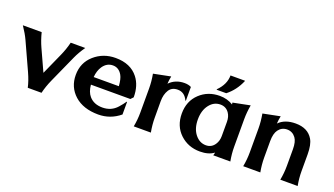

<svg xmlns="http://www.w3.org/2000/svg" viewBox="-67 -1280 3148 1807"><g transform="rotate(20 1507.5 -376.5)"><path d="M247.1 0Q232.9 -64.5 199.2 -138.7L72.8 -415.5Q48.3 -469.2 2.4 -537.1H190.9Q210 -461.4 238.8 -398.4L337.4 -182.6L434.1 -398.4Q464.4 -465.8 481.9 -537.1H627.4Q583 -473.1 557.1 -415.5L432.6 -138.7Q400.9 -67.9 384.8 0Z M954.1 9.8Q804.2 9.3 716.8 -68.8Q629.9 -147 629.9 -269Q629.9 -391.1 717.8 -468.8Q806.6 -546.9 929.7 -546.9Q1080.1 -546.9 1155.8 -449.7Q1214.8 -374.5 1214.8 -256.8L1190.4 -231H795.4Q802.2 -159.7 836.4 -120.1Q883.3 -65.4 969.2 -65.4Q1058.1 -65.4 1114.7 -129.4Q1146.5 -165 1166 -194.8H1170.9V-68.8Q1076.2 9.8 954.1 9.8ZM795.4 -307.1H1047.4Q1042.5 -378.4 1022.9 -413.1Q989.7 -472.2 929.7 -472.2Q868.7 -472.2 830.6 -416.5Q800.8 -372.6 795.4 -307.1Z M1308.6 0Q1322.3 -71.8 1322.3 -143.6V-383.8Q1322.3 -455.6 1308.6 -527.8L1479.5 -562Q1471.2 -522.9 1469.2 -485.8Q1528.8 -546.9 1619.6 -546.9Q1659.2 -546.9 1687 -532.2V-394.5H1682.1Q1649.4 -466.3 1580.6 -466.3Q1522 -466.3 1494.6 -422.9Q1465.8 -377 1465.8 -309.6L1466.3 -143.6Q1466.3 -73.2 1480 0Z M2145 -761.7V-756.8Q2102.5 -656.2 2020 -590.8H1923.8V-595.7Q2000.5 -671.9 2000.5 -761.7ZM2275.9 0H2104.5Q2110.4 -13.7 2112.3 -29.8Q2060.1 9.8 1973.1 9.8Q1855 9.8 1773.9 -66.4Q1691.9 -143.6 1691.9 -268.6Q1691.9 -393.6 1773.9 -470.7Q1855 -546.9 1973.1 -546.9Q2048.8 -546.9 2107.4 -509.8Q2106 -518.6 2104.5 -527.8L2275.4 -562Q2262.2 -487.8 2262.2 -419.4V-143.6Q2262.2 -73.2 2275.9 0ZM2006.3 -64.9Q2062.5 -64.9 2093.8 -112.3Q2118.2 -148.4 2118.2 -197.3V-339.8Q2118.2 -391.6 2093.8 -426.8Q2062 -472.2 2006.3 -472.2Q1940.9 -472.2 1897.5 -416Q1853 -358.9 1853 -268.6Q1853 -177.2 1897.5 -121.1Q1941.9 -64.9 2006.3 -64.9Z M2404.8 0Q2418.5 -71.8 2418.5 -143.6V-383.8Q2418.5 -449.7 2404.8 -527.8L2575.7 -562Q2567.4 -522.9 2565.4 -485.8Q2625 -546.9 2732.9 -546.9Q2855 -546.9 2906.7 -459.5Q2936.5 -409.7 2936.5 -311.5V-143.6Q2936.5 -73.2 2950.2 0H2776.4Q2790 -71.8 2790 -143.6V-309.6Q2790 -385.3 2763.2 -421.9Q2730 -466.3 2676.8 -466.3Q2623 -466.3 2590.8 -422.9Q2562.5 -384.3 2562.5 -309.6V-143.6Q2562.5 -73.2 2576.2 0Z"/></g></svg>

Font: Classica
Style: Bold
Weight: 700
Designer: Wojciech Kalinowski "wmk69" (wmk69@o2.pl)
Foundry: Wojciech Kalinowski "wmk69" (wmk69@o2.pl)
Version: Version 2.1.1; 2021-05-14